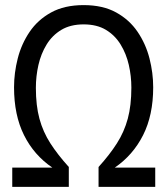

<svg xmlns="http://www.w3.org/2000/svg" viewBox="-20 -732 656 752"><path d="M28 0V-75.5H185Q113 -124.5 74 -202.8Q35 -281 35 -390Q35 -446.5 49.5 -503.2Q64 -560 96 -607.2Q128 -654.5 180.2 -683.2Q232.5 -712 307.5 -712Q383 -712 435 -683.2Q487 -654.5 519 -607.2Q551 -560 565.5 -503.2Q580 -446.5 580 -390Q580 -281 540.5 -202.8Q501 -124.5 429.5 -75.5H588V0H366V-78Q409.5 -126 438 -170.8Q466.5 -215.5 480.5 -267.2Q494.5 -319 494.5 -389Q494.5 -434 484.5 -477.8Q474.5 -521.5 452.5 -557.5Q430.5 -593.5 395 -615Q359.5 -636.5 307.5 -636.5Q256 -636.5 220.2 -615Q184.5 -593.5 162.5 -557.5Q140.5 -521.5 130.5 -477.5Q120.5 -433.5 120.5 -388Q120.5 -318.5 134.5 -267Q148.5 -215.5 177.2 -170.8Q206 -126 249.5 -78V0Z"/></svg>

Font: Overpass Mono
Style: Regular
Weight: 400
Designer: Delve Withrington, Dave Bailey
Foundry: Delve Fonts LLC
Version: Version 4.000